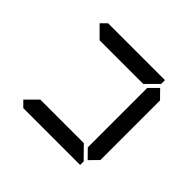

<svg xmlns="http://www.w3.org/2000/svg" viewBox="-86 -1198 989 989"><g transform="rotate(-45 408.0 -704.0)"><path d="M671 -499 624 -453V-454H192V-453L144 -500L192 -547V-546H624ZM686 -955 717 -924V-510H690L685 -514L624 -575V-893ZM130 -515 126 -510H99V-924L130 -955L192 -893V-576Z"/></g></svg>

Font: seg115
Style: Regular
Weight: 400
Designer: Keshikan(Twitter:@keshinomi_88pro)
Version: seg115 Version 0.46